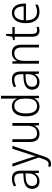

<svg xmlns="http://www.w3.org/2000/svg" viewBox="1380 -2180 1041 3840"><g transform="rotate(-90 1900.0 -259.5)"><path d="M246 -541C190 -541 136 -525 91 -501L109 -457C154 -481 198 -494 242 -494C316 -494 352 -455 352 -352V-313L268 -308C122 -300 43 -245 43 -139C43 -49 96 10 191 10C278 10 322 -30 353 -87H355L364 0H407V-358C407 -485 356 -541 246 -541ZM274 -266 352 -270V-217C351 -105 299 -37 202 -37C139 -37 101 -72 101 -139C101 -219 157 -259 274 -266Z M488 -532 670 -4 638 90C614 163 586 192 538 192C520 192 504 189 489 184V233C506 238 523 241 545 241C619 241 661 193 693 98L904 -532H845L736 -195C720 -147 706 -104 698 -70H695C688 -103 676 -140 658 -196L547 -532Z M1361 -532H1305V-241C1305 -105 1254 -39 1152 -39C1076 -39 1037 -85 1037 -187V-532H981V-180C981 -54 1035 10 1145 10C1227 10 1280 -34 1305 -91H1308L1316 0H1361Z M1691 10C1775 10 1823 -35 1848 -90H1852L1859 0H1904V-760H1848V-535C1848 -508 1850 -473 1852 -443H1848C1824 -498 1773 -542 1694 -542C1568 -542 1494 -444 1494 -261C1494 -84 1564 10 1691 10ZM1699 -38C1599 -38 1552 -116 1552 -260C1552 -411 1603 -493 1702 -493C1804 -493 1849 -416 1849 -276V-248C1849 -113 1804 -38 1699 -38Z M2230 -541C2174 -541 2120 -525 2075 -501L2093 -457C2138 -481 2182 -494 2226 -494C2300 -494 2336 -455 2336 -352V-313L2252 -308C2106 -300 2027 -245 2027 -139C2027 -49 2080 10 2175 10C2262 10 2306 -30 2337 -87H2339L2348 0H2391V-358C2391 -485 2340 -541 2230 -541ZM2258 -266 2336 -270V-217C2335 -105 2283 -37 2186 -37C2123 -37 2085 -72 2085 -139C2085 -219 2141 -259 2258 -266Z M2763 -542C2682 -542 2628 -497 2603 -440H2599L2592 -532H2547V0H2603V-292C2603 -427 2656 -493 2755 -493C2831 -493 2871 -448 2871 -349V0H2926V-356C2926 -484 2869 -542 2763 -542Z M3217 -38C3163 -38 3142 -73 3142 -141V-486H3280V-532H3142V-658H3105L3087 -535L3018 -517V-486H3086V-139C3086 -36 3127 10 3207 10C3237 10 3263 4 3283 -4V-50C3266 -43 3242 -38 3217 -38Z M3563 -542C3430 -542 3357 -429 3357 -263C3357 -97 3432 10 3579 10C3638 10 3682 -1 3728 -24V-75C3677 -49 3637 -39 3582 -39C3473 -39 3414 -116 3413 -260H3749V-300C3749 -437 3688 -542 3563 -542ZM3562 -494C3652 -494 3693 -415 3693 -306H3415C3423 -430 3477 -494 3562 -494Z"/></g></svg>

Font: Noto Sans Gujarati UI SemiCondensed Light
Style: Regular
Weight: 300
Width: 4
Designer: Jelle Bosma - Monotype Design Team, Universal Thirst
Foundry: Monotype Imaging Inc.
Version: Version 2.106